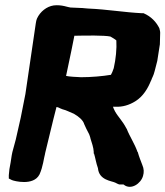

<svg xmlns="http://www.w3.org/2000/svg" viewBox="-20 -705 638 741"><path d="M21 -78C17 -60 15 -44 14 -29V-16L26 -10C35 -6 109 13 132 -31L133 -33C146 -62 149 -94 154 -112V-113C169 -173 182 -231 198 -292C207 -291 210 -287 217 -285L219 -284C234 -280 249 -273 265 -266C284 -255 298 -243 304 -229V-228C309 -216 316 -202 324 -187C325 -184 328 -177 329 -172V-171C334 -154 341 -137 342 -117L341 -114L343 -112C348 -96 351 -75 358 -56C362 -9 411 -7 425 0C429 2 436 6 441 7H457L458 8C486 30 524 3 532 -26C536 -40 536 -53 529 -69C523 -85 517 -99 512 -117V-118H511C499 -152 480 -179 469 -208L468 -209C452 -240 437 -252 424 -275C420 -282 417 -290 416 -293H427C452 -292 478 -299 502 -314C533 -333 551 -365 562 -392L563 -394L564 -396C567 -406 572 -411 577 -431L587 -470L597 -534L598 -572C599 -581 597 -590 595 -596C583 -620 564 -641 534 -654H528C462 -657 393 -669 321 -672C313 -673 303 -673 298 -674H297L252 -676C245 -676 218 -688 187 -684C160 -680 135 -660 123 -634C119 -625 119 -617 118 -614L78 -342L60 -251L41 -167L31 -130C26 -114 24 -98 21 -78ZM235 -412C242 -444 249 -478 256 -512L267 -567C312 -568 383 -569 406 -564C413 -560 425 -553 429 -549C431 -517 427 -477 419 -442C416 -432 411 -421 408 -416H406C377 -411 332 -407 293 -407C271 -408 249 -409 235 -412Z"/></svg>

Font: Vapor
Style: BlkObl
Weight: 900
Foundry: Cannot Into Space Fonts
Version: Version 0.179